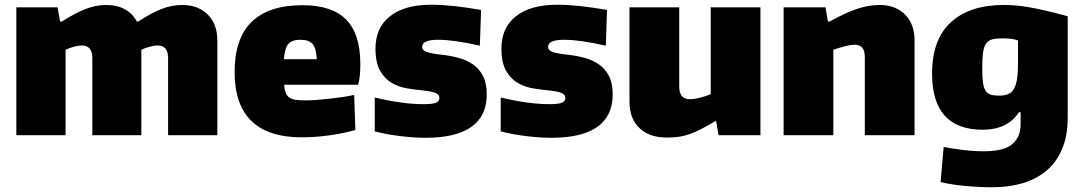

<svg xmlns="http://www.w3.org/2000/svg" viewBox="-20 -571 4577 811"><path d="M49 -540H223L234 -480H241Q298 -516 341.5 -533Q385 -550 429 -550Q474 -550 507 -532Q540 -514 558 -480H564Q617 -515 661 -532.5Q705 -550 750 -550Q817 -550 857.5 -509.5Q898 -469 898 -401V0H690V-326Q690 -379 645 -379Q634 -379 614 -374Q594 -369 577 -361V0H370V-326Q370 -379 325 -379Q313 -379 293.5 -374Q274 -369 257 -361V0H49Z M1255 9Q971 9 971 -267Q971 -549 1258 -549Q1382 -549 1442 -488.5Q1502 -428 1502 -301Q1502 -273 1500 -253Q1498 -233 1493 -213H1180Q1182 -191 1187.5 -178Q1193 -165 1203.5 -158Q1214 -151 1231 -149Q1248 -147 1272 -147Q1293 -147 1318.5 -149Q1344 -151 1371.5 -154Q1399 -157 1426 -161Q1453 -165 1476 -170L1481 -22Q1433 -8 1372.5 0.5Q1312 9 1255 9ZM1249 -403Q1214 -403 1198.5 -386Q1183 -369 1179 -321H1318Q1316 -367 1300.5 -385Q1285 -403 1249 -403Z M1778 11Q1730 11 1671.5 4Q1613 -3 1563 -16V-159Q1617 -146 1669.5 -138.5Q1722 -131 1770 -131Q1806 -131 1821 -137Q1836 -143 1836 -157Q1836 -171 1820.5 -178Q1805 -185 1766 -189Q1736 -192 1701 -197.5Q1666 -203 1636 -220Q1606 -237 1586 -271.5Q1566 -306 1566 -366Q1566 -454 1627.5 -502.5Q1689 -551 1801 -551Q1846 -551 1897.5 -545.5Q1949 -540 2012 -529L2007 -378Q1950 -391 1906.5 -397Q1863 -403 1831 -403Q1763 -403 1763 -373Q1763 -359 1781 -352Q1799 -345 1844 -340Q1883 -336 1917.5 -326.5Q1952 -317 1978.5 -298.5Q2005 -280 2020.5 -249.5Q2036 -219 2036 -172Q2036 -81 1971 -35Q1906 11 1778 11Z M2310 11Q2262 11 2203.5 4Q2145 -3 2095 -16V-159Q2149 -146 2201.5 -138.5Q2254 -131 2302 -131Q2338 -131 2353 -137Q2368 -143 2368 -157Q2368 -171 2352.5 -178Q2337 -185 2298 -189Q2268 -192 2233 -197.5Q2198 -203 2168 -220Q2138 -237 2118 -271.5Q2098 -306 2098 -366Q2098 -454 2159.5 -502.5Q2221 -551 2333 -551Q2378 -551 2429.5 -545.5Q2481 -540 2544 -529L2539 -378Q2482 -391 2438.5 -397Q2395 -403 2363 -403Q2295 -403 2295 -373Q2295 -359 2313 -352Q2331 -345 2376 -340Q2415 -336 2449.5 -326.5Q2484 -317 2510.5 -298.5Q2537 -280 2552.5 -249.5Q2568 -219 2568 -172Q2568 -81 2503 -35Q2438 11 2310 11Z M2797 10Q2722 10 2680.5 -30.5Q2639 -71 2639 -140V-540H2849V-205Q2849 -152 2894 -152Q2911 -152 2934 -157.5Q2957 -163 2982 -173V-540H3192V0H3015L3005 -59H3001Q2967 -39 2942 -26Q2917 -13 2894.5 -5Q2872 3 2849.5 6.5Q2827 10 2797 10Z M3290 -540H3467L3477 -480H3484Q3555 -519 3603 -534.5Q3651 -550 3695 -550Q3763 -550 3803 -509.5Q3843 -469 3843 -401V0H3633V-328Q3633 -357 3622 -369.5Q3611 -382 3591 -382Q3573 -382 3548 -375.5Q3523 -369 3500 -361V0H3290Z M4172 220Q4117 220 4057.5 214.5Q3998 209 3953 198L3966 50Q4004 57 4048.5 62.5Q4093 68 4136 68Q4170 68 4199 62.5Q4228 57 4248 43.5Q4268 30 4279.5 8Q4291 -14 4291 -47V-97H4284Q4259 -59 4220.5 -41Q4182 -23 4131 -23Q3917 -23 3917 -260Q3917 -404 3996.5 -477Q4076 -550 4220 -550Q4244 -550 4269.5 -548Q4295 -546 4326.5 -540.5Q4358 -535 4397.5 -526Q4437 -517 4490 -502V-75Q4490 3 4466 59Q4442 115 4399.5 150.5Q4357 186 4299 203Q4241 220 4172 220ZM4200 -167Q4223 -167 4238.5 -173.5Q4254 -180 4263 -196Q4272 -212 4276 -237.5Q4280 -263 4280 -301V-400Q4268 -405 4251 -407Q4234 -409 4214 -409Q4187 -409 4170.5 -404.5Q4154 -400 4144.5 -386Q4135 -372 4132 -346.5Q4129 -321 4129 -279Q4129 -245 4132 -223Q4135 -201 4142.5 -188.5Q4150 -176 4164 -171.5Q4178 -167 4200 -167Z"/></svg>

Font: Encode Sans Narrow
Style: Black
Weight: 900
Designer: Pablo Impallari, Andres Torresi
Foundry: Pablo Impallari, Andres Torresi
Version: Version 1.000; ttfautohint (v1.00) -l 8 -r 50 -G 200 -x 14 -